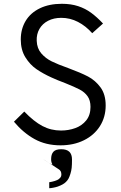

<svg xmlns="http://www.w3.org/2000/svg" viewBox="-20 -755 640 1012"><path d="M301.5 -67Q341.5 -67 376.8 -79.8Q412 -92.5 434.5 -120.5Q457 -148.5 457 -191.5Q457 -226 441.5 -247.8Q426 -269.5 400.2 -283Q374.5 -296.5 323.5 -317Q279.5 -333.5 250.5 -347Q206.5 -367 172.2 -390.5Q138 -414 113.8 -453Q89.5 -492 89.5 -547Q89.5 -602 115.2 -644.8Q141 -687.5 190 -711.2Q239 -735 306 -735Q354 -735 392 -722.5Q430 -710 460.5 -687.5Q491 -665 523 -631L466 -580Q432.5 -618 391 -639.5Q349.5 -661 303 -661Q263.5 -661 233.5 -645.5Q203.5 -630 187.8 -602.5Q172 -575 173.5 -540Q175 -500 197.5 -473.8Q220 -447.5 252.5 -431.5Q285 -415.5 340 -396Q405 -372 443.8 -351.8Q482.5 -331.5 509.8 -294.5Q537 -257.5 537 -199Q537 -138 506.8 -90.2Q476.5 -42.5 422.5 -15.8Q368.5 11 299 11Q221.5 11 162 -22Q102.5 -55 53.5 -113.5L108 -167Q158.5 -114.5 203.5 -90.8Q248.5 -67 301.5 -67ZM288.5 190Q295.5 184.5 299.5 179.2Q303.5 174 303.5 164.5Q303.5 155 300 148Q296.5 141 287 135.5Q177.5 64 219.5 91.8Q261.5 119.5 255.5 109.8Q249.5 100 249.5 84Q249.5 57.5 261.8 44.5Q274 31.5 302.5 31.5Q331.5 31.5 345.5 45Q359.5 58.5 359.5 85.5Q359.5 113.5 357.8 129.5Q356 145.5 351 161.5Q346 177.5 340.8 187Q335.5 196.5 327 204.5Q313.5 218 284 228.5Q273.5 232 260 234.5Q246.5 237 239.5 237V205.5Q254 203.5 268.8 198.8Q283.5 194 288.5 190Z"/></svg>

Font: JuliaMono
Style: Regular
Weight: 400
Monospace: yes
Designer: cormullion
Foundry: corm
Version: Version 0.055; ttfautohint (v1.8.4)